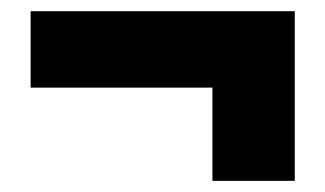

<svg xmlns="http://www.w3.org/2000/svg" viewBox="-20 -529 586 346"><path d="M511.2 -203.1H362.8V-371.1H35.2V-508.8H511.2Z"/></svg>

Font: Creato Display Black
Style: Regular
Weight: 900
Version: Version 1.000